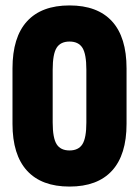

<svg xmlns="http://www.w3.org/2000/svg" viewBox="-20 -681 512 707"><path d="M236 6Q133 6 79.5 -52.5Q26 -111 26 -225V-429Q26 -544 79.5 -602.5Q133 -661 236 -661Q339 -661 392.5 -602.5Q446 -544 446 -429V-225Q446 -111 392.5 -52.5Q339 6 236 6ZM236 -127Q269 -127 283.5 -150Q298 -173 298 -230V-424Q298 -482 283.5 -505Q269 -528 236 -528Q203 -528 188.5 -505Q174 -482 174 -424V-230Q174 -173 188.5 -150Q203 -127 236 -127Z"/></svg>

Font: Sofia Sans Extra Condensed Black
Style: Regular
Weight: 900
Designer: Botio Nikoltchev, Ani Petrova
Foundry: lettersoup
Version: Version 4.101